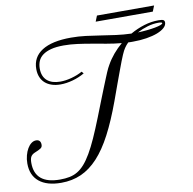

<svg xmlns="http://www.w3.org/2000/svg" viewBox="-95 -980 1102 1094"><g transform="rotate(-10 456.5 -432.5)"><path d="M557.6 -595.2Q574.7 -626 598.1 -653.8Q621.6 -681.6 649.4 -705.1Q606.4 -709 564.2 -716.6Q522 -724.1 480.7 -731.4Q439.5 -738.8 399.4 -744.1Q359.4 -749.5 320.8 -749.5Q277.3 -749.5 247.6 -741.7Q217.8 -733.9 199 -720Q180.2 -706.1 171.9 -686.5Q163.6 -667 163.6 -643.1Q163.6 -619.1 170.9 -601.6Q178.2 -584 191.9 -572.5Q205.6 -561 224.4 -555.4Q243.2 -549.8 266.1 -549.8Q281.7 -549.8 298.8 -552.2Q315.9 -554.7 332.8 -559.3Q349.6 -564 365.7 -570.3Q381.8 -576.7 395.5 -584.5L405.3 -572.8Q373 -554.2 335.9 -543.9Q298.8 -533.7 265.1 -533.7Q236.8 -533.7 214.4 -541.3Q191.9 -548.8 176 -563Q160.2 -577.1 151.9 -597.7Q143.6 -618.2 143.6 -644Q143.6 -712.9 201.4 -749.5Q259.3 -786.1 368.7 -786.1Q412.6 -786.1 454.8 -780.8Q497.1 -775.4 539.3 -768.8Q581.5 -762.2 624.5 -756.3Q667.5 -750.5 712.9 -749Q752.4 -771.5 793.9 -784.2Q835.4 -796.9 876.5 -796.9Q897.5 -796.9 905 -793Q912.6 -789.1 912.6 -778.3Q912.6 -762.2 897.5 -748.3Q882.3 -734.4 855.7 -724.1Q829.1 -713.9 792.5 -708Q755.9 -702.1 713.4 -702.1Q706.5 -702.1 699.7 -702.1Q692.9 -702.1 686 -702.6Q679.2 -695.8 673.6 -689Q668 -682.1 663.1 -674.8Q658.7 -668.5 654.3 -659.9Q649.9 -651.4 644 -637.9Q638.2 -624.5 630.4 -604.5Q622.6 -584.5 611.6 -554.4Q600.6 -524.4 585.4 -483.2Q570.3 -441.9 550.3 -386.2Q511.2 -279.3 470.9 -202.4Q430.7 -125.5 385.3 -76.4Q339.8 -27.3 287.6 -4.2Q235.4 19 172.4 19Q89.4 19 44.7 -17.6Q0 -54.2 0 -122.6Q0 -147.5 5.9 -169.4Q11.7 -191.4 21.5 -208Q31.2 -224.6 44.2 -234.4Q57.1 -244.1 71.8 -244.1Q84.5 -244.1 91.6 -236.6Q98.6 -229 98.6 -214.8Q98.6 -208 96.4 -203.1Q94.2 -198.2 88.9 -194.3Q83.5 -190.4 74.2 -186Q64.9 -181.6 50.8 -175.8Q36.6 -169.4 29.8 -158Q22.9 -146.5 22.9 -121.6Q22.9 -61.5 59.1 -31Q95.2 -0.5 168.5 -0.5Q198.2 -0.5 223.1 -5.4Q248 -10.3 269.8 -23.2Q291.5 -36.1 311.3 -58.6Q331.1 -81.1 351.3 -115.7Q371.6 -150.4 393.3 -198.7Q415 -247.1 440.9 -312.5Q462.4 -367.7 478.3 -407.7Q494.1 -447.8 505.6 -476.3Q517.1 -504.9 524.9 -523.9Q532.7 -543 538.3 -556.2Q543.9 -569.3 548.3 -578.1Q552.7 -586.9 557.6 -595.2ZM874 -783.2Q843.3 -783.2 811.5 -773.9Q779.8 -764.6 750.5 -749Q778.3 -750 804.4 -752.7Q830.6 -755.4 851.1 -759.3Q871.6 -763.2 883.8 -767.8Q896 -772.5 896 -777.3Q896 -783.2 874 -783.2ZM537.1 -884.3H867.7L854.5 -851.1H523.9Z"/></g></svg>

Font: Petit Formal Script
Style: Regular
Weight: 400
Version: Version 1.001; ttfautohint (v0.8) -G 200 -r 50